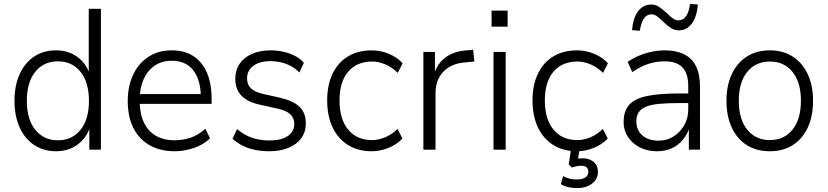

<svg xmlns="http://www.w3.org/2000/svg" viewBox="-20 -764 4224 980"><path d="M266 8Q203 8 155 -23.5Q107 -55 80.5 -113Q54 -171 54 -250Q54 -328 80.5 -386Q107 -444 154.5 -475.5Q202 -507 266 -507Q329 -507 375 -473.5Q421 -440 439 -382H433V-719H495V0H436V-119H441Q422 -60 376 -26Q330 8 266 8ZM276 -48Q348 -48 391 -101.5Q434 -155 434 -249Q434 -344 391 -397.5Q348 -451 276 -451Q203 -451 160 -397.5Q117 -344 117 -249Q117 -155 160 -101.5Q203 -48 276 -48Z M872 8Q798 8 744 -22.5Q690 -53 661 -110.5Q632 -168 632 -249Q632 -325 660 -383.5Q688 -442 738.5 -474.5Q789 -507 856 -507Q923 -507 968 -477Q1013 -447 1036.5 -392Q1060 -337 1060 -260V-234H677V-284H1023L1005 -267Q1005 -355 967 -404.5Q929 -454 856 -454Q806 -454 769.5 -429Q733 -404 713 -359.5Q693 -315 693 -256V-249Q693 -185 714 -140Q735 -95 775 -71.5Q815 -48 871 -48Q912 -48 952 -61Q992 -74 1028 -107L1052 -58Q1020 -26 970.5 -9Q921 8 872 8Z M1354 8Q1317 8 1282 1Q1247 -6 1217.5 -21Q1188 -36 1167 -56L1190 -105Q1214 -85 1241 -71.5Q1268 -58 1297.5 -52.5Q1327 -47 1355 -47Q1415 -47 1448.5 -69.5Q1482 -92 1482 -132Q1482 -163 1461 -181.5Q1440 -200 1395 -210L1305 -230Q1242 -244 1211.5 -276.5Q1181 -309 1181 -362Q1181 -406 1203 -438.5Q1225 -471 1266 -489Q1307 -507 1362 -507Q1394 -507 1426 -500Q1458 -493 1486 -478.5Q1514 -464 1531 -443L1508 -394Q1489 -414 1464.5 -427Q1440 -440 1413.5 -446Q1387 -452 1362 -452Q1305 -452 1273 -428Q1241 -404 1241 -364Q1241 -333 1260 -314Q1279 -295 1321 -285L1410 -265Q1476 -250 1508.5 -219Q1541 -188 1541 -134Q1541 -91 1518 -59Q1495 -27 1452.5 -9.5Q1410 8 1354 8Z M1877 8Q1807 8 1756 -24Q1705 -56 1677.5 -114Q1650 -172 1650 -252Q1650 -330 1677.5 -387.5Q1705 -445 1756 -476Q1807 -507 1877 -507Q1922 -507 1964.5 -489.5Q2007 -472 2035 -441L2010 -392Q1981 -421 1946.5 -435.5Q1912 -450 1880 -450Q1801 -450 1757 -398Q1713 -346 1713 -251Q1713 -156 1757 -102.5Q1801 -49 1879 -49Q1912 -49 1946.5 -63.5Q1981 -78 2009 -106L2034 -57Q2006 -27 1963.5 -9.5Q1921 8 1877 8Z M2141 0V-499H2200V-384H2195Q2213 -442 2256 -472.5Q2299 -503 2363 -507L2395 -510L2401 -450L2350 -445Q2281 -439 2242 -397Q2203 -355 2203 -289V0Z M2489 -628V-710H2571V-628ZM2499 0V-499H2561V0Z M2925 8Q2855 8 2804 -24Q2753 -56 2725.5 -114Q2698 -172 2698 -252Q2698 -330 2725.5 -387.5Q2753 -445 2804 -476Q2855 -507 2925 -507Q2970 -507 3012.5 -489.5Q3055 -472 3083 -441L3058 -392Q3029 -421 2994.5 -435.5Q2960 -450 2928 -450Q2849 -450 2805 -398Q2761 -346 2761 -251Q2761 -156 2805 -102.5Q2849 -49 2927 -49Q2960 -49 2994.5 -63.5Q3029 -78 3057 -106L3082 -57Q3054 -27 3011.5 -9.5Q2969 8 2925 8ZM2925 196Q2902 196 2880 191Q2858 186 2843 176L2854 135Q2872 144 2887.5 148Q2903 152 2926 152Q2952 152 2967.5 142Q2983 132 2983 112Q2983 98 2974 90Q2965 82 2946 82Q2936 82 2925 84Q2914 86 2899 91L2883 76L2897 -20H2941L2929 57L2908 51Q2919 48 2931 46Q2943 44 2954 44Q2976 44 2993.5 52Q3011 60 3021.5 75.5Q3032 91 3032 113Q3032 138 3018.5 156.5Q3005 175 2981 185.5Q2957 196 2925 196Z M3332 8Q3284 8 3246 -11.5Q3208 -31 3185.5 -64.5Q3163 -98 3163 -140Q3163 -197 3191.5 -229Q3220 -261 3283 -274Q3346 -287 3448 -287H3504V-238H3451Q3388 -238 3345 -234Q3302 -230 3276.5 -219Q3251 -208 3239.5 -190Q3228 -172 3228 -145Q3228 -99 3259 -72.5Q3290 -46 3341 -46Q3384 -46 3418 -67.5Q3452 -89 3472.5 -125Q3493 -161 3493 -206V-323Q3493 -390 3463 -420.5Q3433 -451 3373 -451Q3329 -451 3289.5 -438Q3250 -425 3207 -396L3184 -448Q3209 -466 3241 -479.5Q3273 -493 3307 -500Q3341 -507 3374 -507Q3431 -507 3471.5 -487Q3512 -467 3532.5 -426Q3553 -385 3553 -319V0H3496V-116H3500Q3490 -81 3466.5 -52Q3443 -23 3409.5 -7.5Q3376 8 3332 8ZM3246 -607 3206 -610Q3211 -672 3237 -706.5Q3263 -741 3304 -741Q3326 -741 3344.5 -728.5Q3363 -716 3385 -696Q3403 -677 3416.5 -668.5Q3430 -660 3442 -660Q3467 -660 3482 -681.5Q3497 -703 3502 -744L3542 -741Q3537 -678 3511 -643.5Q3485 -609 3445 -609Q3423 -609 3404.5 -621Q3386 -633 3363 -655Q3345 -673 3332 -682Q3319 -691 3306 -691Q3281 -691 3266.5 -669.5Q3252 -648 3246 -607Z M3910 8Q3841 8 3791.5 -23.5Q3742 -55 3715 -113Q3688 -171 3688 -250Q3688 -327 3715 -385Q3742 -443 3791.5 -475Q3841 -507 3910 -507Q3977 -507 4026.5 -475Q4076 -443 4103 -385Q4130 -327 4130 -250Q4130 -171 4103 -113Q4076 -55 4026.5 -23.5Q3977 8 3910 8ZM3909 -49Q3982 -49 4025 -102Q4068 -155 4068 -250Q4068 -344 4025 -397Q3982 -450 3910 -450Q3837 -450 3794 -397Q3751 -344 3751 -250Q3751 -155 3794 -102Q3837 -49 3909 -49Z"/></svg>

Font: Nunitoga
Style: Light
Weight: 300
Designer: Vernon Adams
Foundry: Vernon Adams
Version: Version 1.0